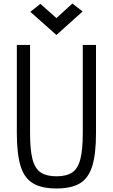

<svg xmlns="http://www.w3.org/2000/svg" viewBox="-20 -1055 640 1089"><path d="M300 14Q216 14 166.8 -15.5Q117.5 -45 96.5 -114Q75.5 -183 75.5 -299.5V-800H150.5V-299.5Q150.5 -206 164.2 -152.5Q178 -99 210.8 -77Q243.5 -55 300 -55Q357.5 -55 389.8 -77Q422 -99 435.8 -152.5Q449.5 -206 449.5 -299.5V-800H524.5V-299.5Q524.5 -183 503.5 -114Q482.5 -45 433.8 -15.5Q385 14 300 14ZM300 -856.5 152 -988 209 -1033 300 -952.5 390.5 -1035 448.5 -990Z"/></svg>

Font: Victor Mono Thin
Style: Regular
Weight: 100
Monospace: yes
Designer: Rune Bjørnerås
Version: Version 1.561;gftools[0.9.30]